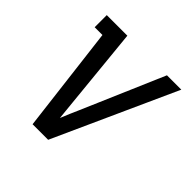

<svg xmlns="http://www.w3.org/2000/svg" viewBox="-142 -657 785 785"><g transform="rotate(45 250.0 -265.0)"><path d="M149 0 93 -460H48V-530H167L202 -177Q204 -157 206 -137Q208 -117 210 -97Q218 -117 226.5 -137Q235 -157 244 -177L396 -530H479L239 0Z"/></g></svg>

Font: Iosevka Slab
Style: Italic
Weight: 400
Italic angle: -9°
Monospace: yes
Designer: Belleve Invis
Foundry: Belleve Invis
Version: Version 11.1.0; ttfautohint (v1.8.3)